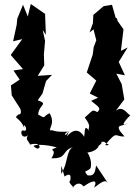

<svg xmlns="http://www.w3.org/2000/svg" viewBox="-20 -766 698 967"><path d="M329 -108C306 -70 297 -92 323 -103C241 -99 254 -114 233 -109C226 -123 259 -143 230 -196C191 -178 215 -165 172 -189C176 -241 227 -241 170 -261L194 -295L212 -358L242 -389L170 -384L203 -437L201 -491L207 -560L195 -615L211 -591L207 -697L210 -694L135 -746L120 -683L96 -742L67 -672L64 -641L46 -558L92 -569L34 -489L96 -418L48 -411L79 -365L35 -336L39 -286L74 -231C95 -204 82 -185 75 -191C40 -165 80 -182 103 -118C90 -159 128 -111 103 -107C76 -121 85 -57 122 -85C104 -64 126 -55 131 -38C202 -57 183 9 149 -31C167 -43 235 -33 266 -24C212 -2 275 -24 239 31C321 34 288 -7 348 -25C313 -10 323 58 288 110C289 51 286 62 305 123C352 91 329 154 335 142C315 155 363 179 345 181C362 155 384 151 401 173C440 146 476 131 454 179C494 150 511 134 526 160L464 67C459 99 456 123 421 117C396 87 417 103 436 81C449 32 409 -11 423 2C470 -4 481 -36 475 -30C517 -60 462 -49 505 -52C514 -41 549 -33 509 -35C574 -114 557 -75 607 -79C543 -148 601 -126 623 -145C574 -120 626 -176 636 -185C615 -198 598 -235 563 -208L606 -265L593 -342L566 -395L609 -387L578 -454L623 -527L589 -510L602 -618L572 -661L569 -674L563 -675L544 -742L502 -735L450 -691L448 -649L431 -603L451 -618L465 -563L452 -529L447 -491L417 -401L465 -360L432 -295L474 -274L439 -258C479 -225 491 -222 470 -201C443 -218 446 -207 407 -174C452 -115 411 -126 434 -104C408 -130 409 -132 404 -77C394 -95 363 -135 316 -78Z"/></svg>

Font: Asimov Aggro
Style: Medium
Weight: 500
Designer: Google
Version: Version 2.000980; 2014